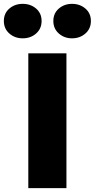

<svg xmlns="http://www.w3.org/2000/svg" viewBox="-75 -977 492 997"><path d="M202 -868Q202 -908 230.5 -932.5Q259 -957 299 -957Q340 -957 368.5 -932.5Q397 -908 397 -868Q397 -828 368.5 -803Q340 -778 299 -778Q259 -778 230.5 -803Q202 -828 202 -868ZM-55 -868Q-55 -908 -26.5 -932.5Q2 -957 43 -957Q84 -957 112.5 -932.5Q141 -908 141 -868Q141 -828 112.5 -803Q84 -778 43 -778Q2 -778 -26.5 -803Q-55 -828 -55 -868ZM72 -700H270V0H72Z"/></svg>

Font: Jost* Heavy
Style: Regular
Weight: 800
Version: Version 3.7